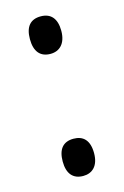

<svg xmlns="http://www.w3.org/2000/svg" viewBox="-92 -585 411 638"><g transform="rotate(-15 114.0 -265.5)"><path d="M60 -476C60 -433 79 -411 114 -411C145 -411 168 -432 168 -476C168 -518 149 -540 114 -540C78 -540 60 -518 60 -476ZM60 -55C60 -13 79 9 114 9C145 9 168 -11 168 -55C168 -100 147 -119 114 -119C78 -119 60 -97 60 -55Z"/></g></svg>

Font: Noto Sans Myanmar UI ExtraCondensed
Style: Regular
Weight: 400
Width: 2
Designer: Monotype Design Team
Foundry: Monotype Imaging Inc.
Version: Version 2.103